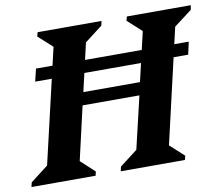

<svg xmlns="http://www.w3.org/2000/svg" viewBox="-104 -783 1012 875"><g transform="rotate(-10 402.5 -345.0)"><path d="M-27 0 -22 -21 60 -84 183 -612 118 -671 123 -690H419L414 -669L332 -606L281 -385H543L596 -612L531 -671L536 -690H832L828 -669L745 -606L623 -78L688 -19L683 0H386L391 -21L473 -84L530 -326H267L210 -78L274 -19L270 0ZM73 -470 87 -528H794L781 -470Z"/></g></svg>

Font: Platypi SemiBold
Style: Italic
Weight: 600
Italic angle: -13°
Designer: David Sargent
Foundry: Bolt Cutter Type
Version: Version 1.200; ttfautohint (v1.8.4.7-5d5b)